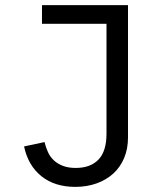

<svg xmlns="http://www.w3.org/2000/svg" viewBox="-20 -718 640 750"><path d="M480 -698V-181Q480 -137 465 -101Q450 -65 422.5 -40Q395 -15 357 -1.5Q319 12 274 12Q194 12 142 -29.5Q90 -71 74 -146L154 -163Q159 -142 167.5 -123.5Q176 -105 190.5 -91.5Q205 -78 226 -70Q247 -62 276 -62Q333 -62 364.5 -94.5Q396 -127 396 -196V-625H144V-698Z"/></svg>

Font: IBM Plox Mono
Style: Regular
Weight: 400
Monospace: yes
Designer: Mike Abbink, Paul van der Laan, Pieter van Rosmalen
Foundry: Bold Monday
Version: Version 2.1